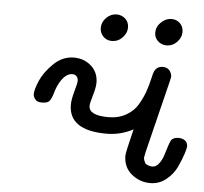

<svg xmlns="http://www.w3.org/2000/svg" viewBox="-47 -660 759 715"><g transform="rotate(5 332.5 -303.0)"><path d="M79.1 -287.1Q79.1 -304.2 93 -337.2Q106.9 -370.1 140.4 -403.1Q173.8 -436 216.8 -436Q254.9 -436 281.5 -412.1Q308.1 -388.2 308.1 -350.1Q308.1 -332 299.1 -302Q290 -272 290 -262.2Q290 -226.1 362.8 -226.1Q400.9 -226.1 429.4 -242.4Q458 -258.8 472.9 -284.4Q487.8 -310.1 496.3 -334.5Q504.9 -358.9 510 -382.3Q515.1 -405.8 518.1 -411.1Q527.8 -430.2 548.8 -430.2Q576.7 -430.2 583 -400.9Q584 -396 579.1 -377L513.2 -109.9Q509.3 -89.8 508.8 -87.9Q508.8 -78.1 517.1 -64.9Q530.3 -57.1 542 -57.1Q556.2 -57.1 567.1 -71.5Q578.1 -85.9 583.5 -104Q588.9 -122.1 595 -140.6Q601.1 -159.2 606 -164.1Q615.7 -171.9 630.9 -171.9Q645 -171.9 655 -164.6Q665 -157.2 665 -143.1Q665 -136.2 658.4 -115.7Q651.9 -95.2 638.9 -66.7Q626 -38.1 599.6 -16.6Q573.2 4.9 540 4.9Q500 4.9 469.5 -20.5Q439 -45.9 439 -88.9Q439 -101.1 460.9 -189Q414.1 -164.1 361.8 -164.1Q219.7 -164.1 220.2 -261.2Q220.2 -279.3 229 -311Q237.8 -342.8 237.8 -350.1Q237.8 -361.3 231.9 -367.7Q226.1 -374 215.8 -374Q190.9 -374 169.9 -337.9Q160.2 -320.8 153.6 -297.9Q147 -274.9 139.4 -266.8Q131.8 -258.8 111.8 -258.8H109.9Q93.8 -258.8 86.4 -268.6Q79.1 -278.3 79.1 -287.1ZM306.2 -555.2Q306.2 -577.1 323 -593.5Q339.8 -609.9 360.8 -609.9Q379.9 -609.9 393.6 -597.4Q407.2 -585 407.2 -564.9Q407.2 -543.9 390.6 -526.9Q374 -509.8 351.1 -509.8Q332 -509.8 319.1 -522.9Q306.2 -536.1 306.2 -555.2ZM509.8 -555.2Q509.8 -577.1 527.3 -594Q544.9 -610.8 565.9 -610.8Q585 -610.8 597.9 -598.4Q610.8 -585.9 610.8 -565.9Q610.8 -544.9 594.5 -528.1Q578.1 -511.2 555.2 -511.2Q537.1 -511.2 523.4 -523.7Q509.8 -536.1 509.8 -555.2Z"/></g></svg>

Font: CMU Typewriter Text Variable Width
Style: Italic
Weight: 500
Italic angle: -14.04°
Version: Version 0.7.0